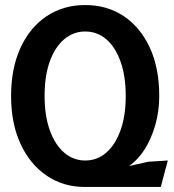

<svg xmlns="http://www.w3.org/2000/svg" viewBox="-20 -730 690 762"><path d="M317 12Q231 12 165 -33Q99 -78 61.5 -159Q24 -240 24 -349Q24 -459 61.5 -540.5Q99 -622 165.5 -666Q232 -710 318 -710Q405 -710 471 -666Q537 -622 574.5 -541Q612 -460 612 -349Q612 -289 596.5 -234.5Q581 -180 554.5 -138Q528 -96 492 -71L568 -88L646 -93L618 12ZM318 -93Q366 -93 402 -124.5Q438 -156 458.5 -213.5Q479 -271 479 -349Q479 -428 458.5 -485.5Q438 -543 402 -574Q366 -605 318 -605Q271 -605 234.5 -574Q198 -543 177.5 -486Q157 -429 157 -349Q157 -271 177.5 -213.5Q198 -156 234.5 -124.5Q271 -93 318 -93Z"/></svg>

Font: Azeret Mono Medium
Style: Regular
Weight: 500
Designer: Martin Vácha
Foundry: Displaay
Version: Version 1.002